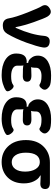

<svg xmlns="http://www.w3.org/2000/svg" viewBox="808 -1422 628 2283"><g transform="rotate(90 1121.5 -280.0)"><path d="M280 0Q210 0 198 -70Q185 -149 127 -296Q73 -431 57 -455Q16 -518 77 -556Q137 -595 177 -530Q197 -497 242 -370Q284 -250 301 -159Q303 -150 305.5 -150Q308 -150 314 -162Q394 -344 406 -490Q413 -566 484 -557Q556 -548 543 -473Q532 -407 487 -282Q438 -149 382 -54Q350 0 288 0Z M871 14Q760 14 690 -30Q616 -77 616 -158Q616 -263 682 -280Q760 -301 760 -220V-172Q760 -138 793 -118.5Q826 -99 886 -99Q958 -99 986 -121Q1014 -143 1047 -99Q1080 -55 1053 -35.5Q1026 -16 974 0Q928 14 871 14ZM802 -239Q727 -239 727 -288Q726 -337 801 -338L876 -340Q952 -341 951 -288Q950 -234 874 -238Q859 -239 823 -239ZM785 -382Q785 -312 741 -303Q696 -294 660 -349Q641 -378 641 -416Q641 -493 711 -536Q775 -574 875.5 -574Q976 -574 1005 -555Q1067 -513 1036 -468Q1005 -422 978 -441Q951 -460 881 -460Q838 -460 811.5 -443Q785 -426 785 -396Z M1391 14Q1280 14 1210 -30Q1136 -77 1136 -158Q1136 -263 1202 -280Q1280 -301 1280 -220V-172Q1280 -138 1313 -118.5Q1346 -99 1406 -99Q1478 -99 1506 -121Q1534 -143 1567 -99Q1600 -55 1573 -35.5Q1546 -16 1494 0Q1448 14 1391 14ZM1322 -239Q1247 -239 1247 -288Q1246 -337 1321 -338L1396 -340Q1472 -341 1471 -288Q1470 -234 1394 -238Q1379 -239 1343 -239ZM1305 -382Q1305 -312 1261 -303Q1216 -294 1180 -349Q1161 -378 1161 -416Q1161 -493 1231 -536Q1295 -574 1395.5 -574Q1496 -574 1525 -555Q1587 -513 1556 -468Q1525 -422 1498 -441Q1471 -460 1401 -460Q1358 -460 1331.5 -443Q1305 -426 1305 -396Z M1722 -60Q1645 -139 1645 -275Q1645 -411 1727 -489Q1801 -560 1913 -560H2154Q2230 -560 2227 -499Q2223 -439 2147 -447Q2134 -449 2070 -450Q2065 -450 2065 -447.5Q2065 -445 2079 -437Q2110 -420 2135 -369.5Q2160 -319 2160 -251Q2160 -129 2089 -57.5Q2018 14 1906 14Q1794 14 1722 -60ZM1991 -388Q1960 -440 1907.5 -440Q1855 -440 1826 -401Q1795 -358 1795 -274Q1795 -195 1825.5 -150.5Q1856 -106 1907.5 -106Q1959 -106 1989.5 -148.5Q2020 -191 2020 -265Q2020 -339 1991 -388Z"/></g></svg>

Font: Resource Han Rounded KR
Style: Bold
Weight: 700
Designer: Cyano Hao (round all glyphs); Ryoko NISHIZUKA 西塚涼子 (kana, bopomofo & ideographs); Paul D. Hunt (Latin, Greek & Cyrillic)
Foundry: Cyano Hao
Version: 0.990